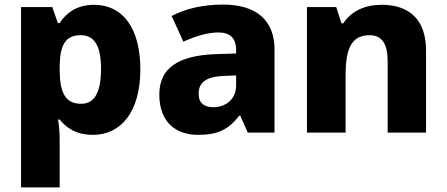

<svg xmlns="http://www.w3.org/2000/svg" viewBox="-20 -580 1954 840"><path d="M392 -559C314 -559 269 -522 241 -479H233L209 -549H72V240H241V28C241 -4 238 -32 234 -57H241C268 -24 309 10 387 10C507 10 594 -88 594 -276C594 -460 515 -559 392 -559ZM333 -426C393 -426 422 -380 422 -278C422 -175 393 -126 335 -126C263 -126 241 -179 241 -277V-292C243 -382 265 -426 333 -426Z M956 -560C868 -560 791 -542 731 -510L782 -398C835 -421 887 -438 936 -438C984 -438 1013 -415 1013 -362V-346L919 -343C760 -336 677 -283 677 -166C677 -46 749 10 846 10C937 10 980 -15 1027 -74H1031L1064 0H1181V-364C1181 -493 1099 -560 956 -560ZM962 -248 1013 -250V-206C1013 -147 969 -111 913 -111C875 -111 849 -128 849 -170C849 -217 878 -245 962 -248Z M1650 -559C1577 -559 1517 -532 1482 -478H1474L1451 -549H1323V0H1492V-250C1492 -363 1515 -426 1597 -426C1652 -426 1676 -387 1676 -311V0H1844V-358C1844 -499 1766 -559 1650 -559Z"/></svg>

Font: Noto Sans Arabic ExtBd
Style: Regular
Weight: 800
Designer: Monotype Design Team, Nadine Chahine, Nizar Qandah and Khaled Hosny
Foundry: Monotype Imaging Inc.
Version: Version 2.012